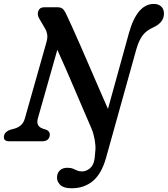

<svg xmlns="http://www.w3.org/2000/svg" viewBox="-28 -738 876 1003"><path d="M645.5 -565Q688 -717.5 776 -717.5Q799 -717.5 814 -704Q829 -690.5 828.5 -666Q828 -620 772 -594.5Q737.5 -579.5 717.5 -553.5Q697.5 -527.5 684 -480L526 86.5Q502.5 170 457 207.8Q411.5 245.5 346.5 245.5Q302 245.5 283.8 225Q265.5 204.5 271 177.5Q274.5 160 288.2 149.2Q302 138.5 324 138.5Q342 138.5 353.2 143.2Q364.5 148 375 152.8Q385.5 157.5 400.5 157.5Q422.5 157.5 442.2 141Q462 124.5 466.5 88Q469 64.5 470.5 44.2Q472 24 467 -6Q464.5 -19.5 460.5 -35.5Q456.5 -51.5 448.5 -70Q433.5 -104 412.5 -153.2Q391.5 -202.5 367.2 -259.2Q343 -316 318.2 -372.8Q293.5 -429.5 271.5 -478L169.5 -118.5Q158.5 -77.5 197.5 -65.5L213 -60.5Q236 -50.5 231.5 -27.5Q226 0 192 0H21Q-13 0 -7 -29Q-2.5 -50.5 26.5 -60.5L45.5 -65.5Q66.5 -71 81 -83.8Q95.5 -96.5 101.5 -118L214.5 -517Q221 -539.5 218.8 -556.2Q216.5 -573 208.5 -587L177 -641Q165 -661.5 172.2 -680.8Q179.5 -700 202.5 -700H273Q288.5 -700 298 -693Q307.5 -686 317.5 -665Q330.5 -638 351 -592.5Q371.5 -547 396 -491Q420.5 -435 445.8 -376.2Q471 -317.5 494.5 -263.8Q518 -210 536 -169Z"/></svg>

Font: Fraunces 9pt SuperSoft
Style: Italic
Weight: 400
Italic angle: -16°
Version: Version 1.000;[b76b70a41]